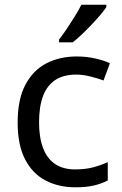

<svg xmlns="http://www.w3.org/2000/svg" viewBox="-20 -786 520 816"><path d="M300 10Q229 10 173.5 -19Q118 -48 86.5 -109Q55 -170 55 -265Q55 -364 88 -426Q121 -488 177.5 -517Q234 -546 306 -546Q347 -546 385 -537.5Q423 -529 447 -517L420 -444Q396 -453 364 -461Q332 -469 304 -469Q250 -469 215 -446Q180 -423 163 -378Q146 -333 146 -266Q146 -202 163 -157Q180 -112 214 -89Q248 -66 299 -66Q343 -66 376.5 -75Q410 -84 438 -97V-19Q411 -5 378.5 2.5Q346 10 300 10ZM432 -756Q423 -742 406 -722Q389 -702 368.5 -680.5Q348 -659 327.5 -639.5Q307 -620 289 -606H231V-618Q246 -637 263.5 -663Q281 -689 298 -716.5Q315 -744 326 -766H432Z"/></svg>

Font: Noto Sans Gujarati
Style: Regular
Weight: 400
Designer: Jelle Bosma - Monotype Design Team, Universal Thirst
Foundry: Monotype Imaging Inc.
Version: Version 2.102